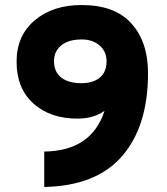

<svg xmlns="http://www.w3.org/2000/svg" viewBox="-20 -732 663 764"><path d="M156 12V-129Q344 -131 396 -291Q352 -260 288 -260Q180 -260 113 -320Q46 -380 46 -487Q46 -590 118 -651Q190 -712 305 -712Q437 -712 503 -638.5Q569 -565 569 -441Q569 -230 466 -111Q363 8 156 12ZM304 -401Q350 -401 377 -423Q404 -445 404 -488Q404 -527 376.5 -551Q349 -575 305 -575Q253 -575 224 -551.5Q195 -528 195 -489Q195 -446 223.5 -423.5Q252 -401 304 -401Z"/></svg>

Font: Overpass Heavy
Style: Regular
Weight: 900
Designer: Delve Withrington, Thomas Jockin
Foundry: Delve Fonts
Version: Version 3.000;DELV;Overpass